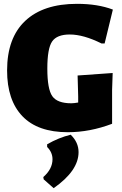

<svg xmlns="http://www.w3.org/2000/svg" viewBox="-20 -678 636 1002"><path d="M382 -658Q490 -658 569 -628L526 -451H510Q416 -498 344 -498Q277 -498 252 -461.5Q227 -425 227 -320Q227 -213 253 -176Q279 -139 352 -139Q366 -139 388 -143V-175L385 -284L568 -297L565 -209V-32Q449 12 334 12Q177 12 97 -71.5Q17 -155 17 -310Q17 -480 111.5 -569Q206 -658 382 -658ZM349 25Q390 65 390 116Q390 213 260 304L208 258L206 246Q254 204 254 153Q254 117 226 89V75Q287 40 349 25Z"/></svg>

Font: Alegreya Sans SC Black
Style: Regular
Weight: 900
Designer: Juan Pablo del Peral
Foundry: Huerta Tipografica
Version: Version 2.007